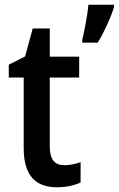

<svg xmlns="http://www.w3.org/2000/svg" viewBox="-20 -780 501 810"><path d="M461 -760H353C350 -721 335 -644 327 -612V-600H392C419 -643 448 -707 461 -750ZM251 -83C211 -83 190 -108 190 -160V-453H314V-541H190V-660H118L86 -542L17 -507V-453H80V-155C80 -35 134 10 220 10C259 10 295 2 320 -10V-96C299 -88 274 -83 251 -83Z"/></svg>

Font: Noto Sans UI SemiCondensed Medium
Style: Regular
Weight: 500
Width: 4
Designer: Monotype Design Team
Foundry: Monotype Imaging Inc.
Version: Version 1.901